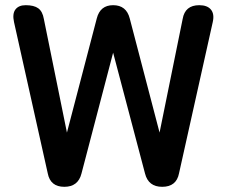

<svg xmlns="http://www.w3.org/2000/svg" viewBox="-20 -720 874 740"><path d="M228 0Q174 0 164 -52L34 -635Q27 -667 39.5 -683.5Q52 -700 79 -700Q111 -700 127.5 -688Q144 -676 149 -647L238 -209L353 -649Q366 -700 416 -700Q467 -700 480 -649L595 -209L684 -647Q693 -700 748 -700Q779 -700 793 -683Q807 -666 800 -635L670 -52Q660 0 605 0Q552 0 539 -51L416 -517L294 -51Q281 0 228 0Z"/></svg>

Font: Zen Maru Gothic
Style: Bold
Weight: 700
Designer: Yoshimichi Ohira
Foundry: Positype
Version: Version 1.001